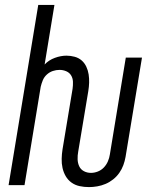

<svg xmlns="http://www.w3.org/2000/svg" viewBox="-20 -755 640 783"><path d="M343 8Q323 8 304.5 4Q286 0 271.5 -10.5Q257 -21 248 -36.5Q239 -52 235 -70Q231 -88 231.5 -107.5Q232 -127 235 -146L276 -393Q278 -407 277.5 -421.5Q277 -436 270 -447.5Q263 -459 250 -464.5Q237 -470 223 -470Q209 -470 195.5 -465.5Q182 -461 171 -451Q160 -441 154.5 -427.5Q149 -414 146 -401L80 0H15L136 -735H202L162 -492Q179 -510 203.5 -519Q228 -528 251 -528Q268 -528 284.5 -523.5Q301 -519 313 -508.5Q325 -498 332 -483Q339 -468 341.5 -451.5Q344 -435 343.5 -418Q343 -401 340 -383L299 -137Q296 -121 296.5 -105.5Q297 -90 303 -77Q309 -64 322 -57Q335 -50 351 -50Q365 -50 379 -55.5Q393 -61 403.5 -72Q414 -83 420 -97Q426 -111 428 -125L493 -520H559L492 -115Q489 -98 483 -81.5Q477 -65 466.5 -50Q456 -35 441.5 -23.5Q427 -12 410.5 -5Q394 2 376.5 5Q359 8 343 8Z"/></svg>

Font: Iosevka SS04 Light Extended
Style: Italic
Weight: 300
Width: 7
Italic angle: -9°
Monospace: yes
Designer: Belleve Invis
Foundry: Belleve Invis
Version: Version 19.0.0; ttfautohint (v1.8.4)